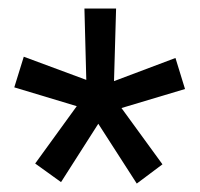

<svg xmlns="http://www.w3.org/2000/svg" viewBox="-20 -731 471 453"><path d="M161.1 -480.5 13.7 -524.9 36.1 -597.2 183.6 -542.5 179.2 -710.9H253.9L249 -539.6L394 -594.2L416.5 -521L266.6 -476.1L363.3 -343.3L302.7 -297.9L211.9 -439L124 -301.3L63 -345.2Z"/></svg>

Font: Roboto Web
Style: Regular
Weight: 400
Designer: Google
Version: Version 1.200310; 2013